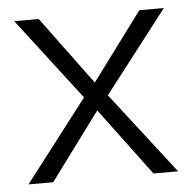

<svg xmlns="http://www.w3.org/2000/svg" viewBox="-42 -541 585 583"><g transform="rotate(-5 250.0 -249.0)"><path d="M249.5 -290.5 96.7 -497.6H22L212.9 -248.5L22 0H97.2L249.5 -205.6L402.8 0H478L285.6 -248.5L478 -497.6H403.3Z"/></g></svg>

Font: Estedad Light
Style: Regular
Weight: 300
Designer: Amin Abedi
Version: Version 7.3